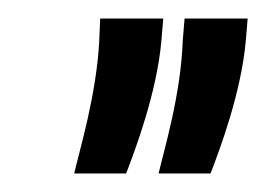

<svg xmlns="http://www.w3.org/2000/svg" viewBox="-20 -774 297 207"><path d="M60 -587H116C126 -613 149 -674 154 -730L156 -754H88L87 -730C84 -672 66 -613 60 -587ZM151 -587H207C217 -613 240 -674 245 -730L247 -754H179L177 -730C175 -672 157 -613 151 -587Z"/></svg>

Font: All Genders v4
Style: Regular
Weight: 400
Designer: Rassam Alawdi
Foundry: Rassam Art
Version: Version 3.100;FEAKit 1.0